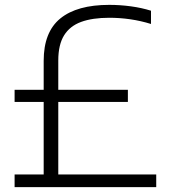

<svg xmlns="http://www.w3.org/2000/svg" viewBox="-20 -769 708 789"><path d="M159.5 -22.5V-519Q159.5 -637.5 228 -693.2Q296.5 -749 429 -749Q473.5 -749 517.8 -743Q562 -737 600.5 -725V-670.5Q558.5 -683.5 515.2 -689.8Q472 -696 429.5 -696Q360 -696 313.5 -679Q267 -662 243.2 -623.5Q219.5 -585 219.5 -520.5V-22.5ZM40 0V-52H622V0ZM40 -350V-400H505.5V-350Z"/></svg>

Font: Encode Sans SC SemiExpanded Light
Style: Regular
Weight: 300
Width: 6
Designer: Multiple Designers
Foundry: Impallari Type
Version: Version 3.002